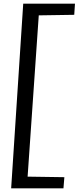

<svg xmlns="http://www.w3.org/2000/svg" viewBox="-20 -775 430 1050"><path d="M390 -755 386 -694 192 -691 131 191 332 194 327 255H41L107 -755Z"/></svg>

Font: Lora Medium
Style: Italic
Weight: 500
Italic angle: -3°
Designer: Olga Karpushina, Alexei Vanyashin (Cyrillic)
Foundry: Cyreal
Version: Version 3.004